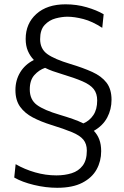

<svg xmlns="http://www.w3.org/2000/svg" viewBox="-20 -746 577 890"><path d="M245 124.5Q192 124.5 137.2 111.2Q82.5 98 46 77L52.5 15Q94 39 142.8 53Q191.5 67 241.5 67Q280 67 312 57Q344 47 363.2 21.8Q382.5 -3.5 382.5 -48Q382.5 -79 366.5 -98.5Q350.5 -118 314 -133.2Q277.5 -148.5 216 -167.5Q169.5 -182 132.2 -201.5Q95 -221 73.2 -251.2Q51.5 -281.5 51.5 -328.5Q51.5 -374 73.5 -410.5Q95.5 -447 137 -468Q119.5 -486 109.2 -510Q99 -534 99 -565.5Q99 -637 148.8 -681.5Q198.5 -726 284 -726Q335 -726 381.5 -712.5Q428 -699 460.5 -680L454 -617Q408 -647 366.5 -657.8Q325 -668.5 292.5 -668.5Q267.5 -668.5 238 -660.8Q208.5 -653 187.2 -630.5Q166 -608 166 -564.5Q166 -519.5 199.2 -495.5Q232.5 -471.5 306 -449.5Q364.5 -432 407.5 -412.5Q450.5 -393 473.8 -362.8Q497 -332.5 497 -283.5Q497 -239 477 -201.2Q457 -163.5 415 -139.5Q431.5 -122.5 440.2 -99.5Q449 -76.5 449 -45Q449 1 427.8 39.5Q406.5 78 361.5 101.2Q316.5 124.5 245 124.5ZM258 -213.5Q290 -204 317.2 -194.5Q344.5 -185 366.5 -174Q395.5 -186.5 413 -212.8Q430.5 -239 430.5 -280.5Q430.5 -312.5 414.5 -333Q398.5 -353.5 362 -369.2Q325.5 -385 264 -403.5Q244 -409.5 225 -416.2Q206 -423 189 -431.5Q161 -422 139.5 -398.2Q118 -374.5 118 -331.5Q118 -284 151.2 -259.5Q184.5 -235 258 -213.5Z"/></svg>

Font: Commissioner Light
Style: Regular
Weight: 300
Designer: Kostas Bartsokas
Foundry: Kostas Bartsokas
Version: Version 1.000; ttfautohint (v1.8.3)